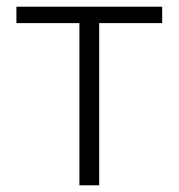

<svg xmlns="http://www.w3.org/2000/svg" viewBox="-20 -553 533 573"><path d="M217 -484H29V-533H464V-484H276V0H217Z"/></svg>

Font: SpoqaHanSansJP-Light
Style: Regular
Weight: 300
Designer: [Source Han Sans]
Ryoko NISHIZUKA  (kana & ideographs); Paul D. Hunt (Latin, Greek & Cyrillic); Wenlong ZHANG  (bopomofo
Foundry: Spoqa (http://bi.spoqa.com)
Version: Version 1.002.20150607